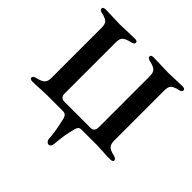

<svg xmlns="http://www.w3.org/2000/svg" viewBox="-221 -833 1228 1228"><g transform="rotate(45 393.5 -219.0)"><path d="M447 27Q426 106 421 185Q420 200 413.5 208Q407 216 399 216Q390 216 382.5 208Q375 200 374 186Q370 120 347 27Q339 -1 313 -1H177Q155 -1 111 1Q77 4 40 4Q31 4 24 0.5Q17 -3 17 -9Q17 -24 42 -30Q79 -38 94.5 -52.5Q110 -67 110 -100V-553Q110 -585 96.5 -598.5Q83 -612 47 -620Q22 -624 22 -641Q22 -647 29 -650.5Q36 -654 45 -654Q67 -654 113 -652Q155 -650 177 -650Q196 -650 238 -652Q284 -654 311 -654Q321 -654 327 -650.5Q333 -647 333 -640Q333 -632 326.5 -627.5Q320 -623 307 -620Q268 -611 254 -597Q240 -583 240 -552V-85Q240 -70 249 -60Q258 -50 273 -50H516Q531 -50 539 -61Q547 -72 547 -88V-552Q547 -583 533.5 -597Q520 -611 481 -620Q468 -623 462 -627.5Q456 -632 456 -640Q456 -647 462 -650.5Q468 -654 478 -654Q503 -654 551 -652Q597 -650 616 -650Q635 -650 675 -652Q717 -654 741 -654Q750 -654 757 -650.5Q764 -647 764 -641Q764 -624 739 -620Q703 -612 690 -598.5Q677 -585 677 -553V-100Q677 -67 691.5 -52.5Q706 -38 743 -30Q768 -24 768 -9Q768 -3 761 0.5Q754 4 745 4Q702 4 666 1Q632 -1 616 -1H484Q465 -1 458 6Q451 13 447 27Z"/></g></svg>

Font: EB Garamond SemiBold
Style: Regular
Weight: 600
Designer: Georg Duffner and Octavio Pardo
Foundry: Georg Duffner
Version: Version 1.000